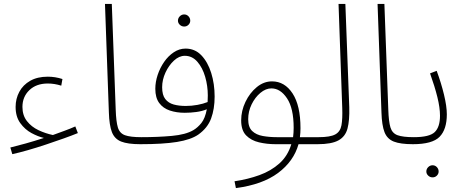

<svg xmlns="http://www.w3.org/2000/svg" viewBox="-20 -734 2389 984"><path d="M43 56 33 22Q66 14 111 1.5Q156 -11 205 -27Q175 -34 141.5 -52Q108 -70 84 -103Q60 -136 60 -186Q60 -228 79 -263.5Q98 -299 135 -320Q172 -341 225 -341Q263 -341 300 -329L294 -295Q259 -306 225 -306Q166 -306 130.5 -272Q95 -238 95 -186Q95 -143 118 -113.5Q141 -84 177 -67Q213 -50 251 -42Q281 -53 310 -63.5Q339 -74 366 -86L379 -52Q350 -40 306.5 -24.5Q263 -9 215 7Q167 23 121.5 36Q76 49 43 56Z M699 5Q635 5 601 -8.5Q567 -22 553.5 -57Q540 -92 538 -157L518 -714H553L573 -172Q575 -111 584 -81Q593 -51 620.5 -41Q648 -31 704 -31Q721 -31 721 -14Q721 -7 715 -1Q709 5 699 5Z M699 5 704 -31Q789 -31 860.5 -37.5Q932 -44 971 -67Q993 -80 1012 -103.5Q1031 -127 1040 -174Q1016 -164 986 -160Q956 -156 927 -156Q885 -156 850.5 -167.5Q816 -179 796 -206Q776 -233 776 -279Q776 -314 788 -350Q800 -386 821 -416.5Q842 -447 870.5 -466Q899 -485 931 -485Q979 -485 1012 -450.5Q1045 -416 1062.5 -360Q1080 -304 1080 -239Q1080 -176 1062 -127Q1044 -78 996 -44Q958 -18 887 -6.5Q816 5 699 5ZM811 -287Q811 -247 827 -226.5Q843 -206 870 -198.5Q897 -191 932 -191Q962 -191 992 -196.5Q1022 -202 1044 -211Q1045 -227 1045 -245Q1045 -294 1031.5 -340.5Q1018 -387 991.5 -417.5Q965 -448 927 -448Q898 -448 871.5 -423.5Q845 -399 828 -362Q811 -325 811 -287ZM924 -598Q911 -598 901.5 -607Q892 -616 892 -628Q892 -641 901.5 -650.5Q911 -660 924 -660Q937 -660 946 -650.5Q955 -641 955 -628Q955 -616 946 -607Q937 -598 924 -598Z M1189 230 1182 195Q1250 185 1309.5 163.5Q1369 142 1412 103.5Q1455 65 1473 5H1392Q1348 5 1307.5 -4.5Q1267 -14 1241.5 -40Q1216 -66 1216 -117Q1216 -166 1238 -212Q1260 -258 1296 -287.5Q1332 -317 1374 -317Q1439 -317 1479.5 -255Q1520 -193 1520 -77Q1520 -53 1517 -31H1613Q1630 -31 1630 -14Q1630 -7 1623.5 -1Q1617 5 1608 5H1510Q1485 93 1405 152.5Q1325 212 1189 230ZM1399 -31H1482Q1485 -54 1485 -79Q1485 -179 1451 -230Q1417 -281 1371 -281Q1342 -281 1314.5 -258Q1287 -235 1269.5 -199Q1252 -163 1252 -123Q1252 -82 1272.5 -62.5Q1293 -43 1327 -37Q1361 -31 1399 -31Z M1608 5 1613 -31Q1672 -31 1698 -45Q1724 -59 1730 -92Q1736 -125 1734 -181L1715 -714H1750L1770 -185Q1772 -117 1761 -75.5Q1750 -34 1714.5 -14.5Q1679 5 1608 5Z M2096 5Q2032 5 1998 -8.5Q1964 -22 1950.5 -57Q1937 -92 1935 -157L1915 -714H1950L1970 -172Q1972 -111 1981 -81Q1990 -51 2017.5 -41Q2045 -31 2101 -31Q2118 -31 2118 -14Q2118 -7 2112 -1Q2106 5 2096 5Z M2096 5 2101 -31Q2181 -31 2208 -57Q2235 -83 2235 -141Q2235 -182 2221.5 -236.5Q2208 -291 2184 -358L2218 -371Q2241 -309 2255.5 -249Q2270 -189 2270 -148Q2270 -71 2233 -33Q2196 5 2096 5ZM2197 175Q2184 175 2174.5 166Q2165 157 2165 145Q2165 132 2174.5 122.5Q2184 113 2197 113Q2210 113 2219 122.5Q2228 132 2228 145Q2228 157 2219 166Q2210 175 2197 175Z"/></svg>

Font: Noto Sans Arabic UI XLt
Style: Regular
Weight: 200
Designer: Monotype Design Team, Nadine Chahine and Nizar Qandah
Foundry: Monotype Imaging Inc.
Version: Version 2.010; ttfautohint (v1.8.4.7-5d5b)